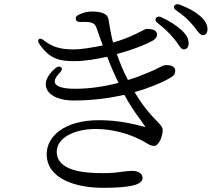

<svg xmlns="http://www.w3.org/2000/svg" viewBox="-20 -843 1040 917"><path d="M471 54C601 54 661 40 661 7C661 -14 640 -27 611 -27C595 -27 582 -25 566 -23C544 -20 517 -16 474 -16C378 -16 251 -27 251 -119C251 -182 330 -227 438 -227C522 -227 601 -200 637 -182C654 -175 664 -169 674 -163C690 -153 702 -146 716 -146C739 -146 757 -192 757 -222C757 -235 747 -246 730 -264C705 -289 666 -330 623 -403C696 -424 756 -449 794 -472C811 -481 817 -492 817 -505C817 -526 796 -533 771 -532C763 -532 755 -528 741 -521C729 -514 713 -506 682 -494C656 -483 626 -471 591 -461C567 -506 551 -548 538 -585C618 -606 686 -635 708 -648C722 -656 730 -666 730 -679C729 -701 703 -705 681 -705C676 -705 666 -700 651 -692C627 -680 588 -659 520 -640C511 -673 506 -704 501 -733L498 -751C493 -781 456 -788 420 -788C396 -788 377 -783 355 -772C344 -767 340 -759 342 -751C344 -742 350 -738 363 -738C373 -738 384 -739 394 -738C426 -737 435 -727 442 -707C452 -678 461 -652 471 -626C422 -616 368 -607 332 -607C260 -607 227 -622 188 -651C178 -659 171 -660 166 -656C160 -651 161 -643 168 -633C219 -557 271 -551 336 -551C384 -551 439 -560 492 -572C509 -527 528 -484 546 -447C483 -431 412 -419 341 -419C236 -419 219 -449 267 -497C276 -507 278 -515 272 -521C266 -527 257 -527 247 -519C155 -445 200 -363 332 -363C420 -363 502 -374 574 -390C603 -336 632 -296 653 -268C660 -257 668 -247 671 -242C675 -235 675 -235 664 -239C616 -251 545 -269 453 -269C285 -269 203 -190 203 -107C203 14 348 54 471 54ZM733 -733C769 -705 794 -679 811 -658C818 -650 821 -645 826 -639C837 -622 847 -607 857 -607C871 -607 881 -617 881 -636C881 -658 870 -678 846 -700C823 -721 791 -742 750 -761C739 -766 730 -764 725 -757C720 -750 722 -741 733 -733ZM822 -793C860 -768 881 -746 899 -725C908 -715 913 -709 918 -701C929 -687 938 -675 948 -675C961 -675 971 -684 971 -704C971 -726 959 -747 933 -769C911 -788 879 -805 838 -821C826 -825 818 -823 813 -816C808 -809 811 -800 822 -793Z"/></svg>

Font: 寒蝉锦书宋
Style: Regular
Weight: 400
Designer: 寒蝉锦书宋{Warren} 思源宋体{Ryoko NISHIZUKA 西塚涼子 (kana & ideographs); Frank Grießhammer (Latin, Greek & Cyrillic); Wenlong ZHANG 
Foundry: Adobe & ChillType
Version: Version 2.000;Glyphs 3.1.1 (3135)